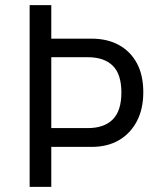

<svg xmlns="http://www.w3.org/2000/svg" viewBox="-20 -725 624 745"><path d="M95 0V-705H179V-575H335Q397 -575 442 -550Q487 -525 511.5 -479Q536 -433 536 -367Q536 -302 511 -254.5Q486 -207 441.5 -181Q397 -155 335 -155H179V0ZM179 -228H321Q384 -228 417.5 -261.5Q451 -295 451 -366Q451 -437 417.5 -470Q384 -503 321 -503H179Z"/></svg>

Font: Nunito Sans 7pt Condensed
Style: Regular
Weight: 400
Width: 3
Designer: Vernon Adams
Foundry: Vernon Adams
Version: Version 3.101;gftools[0.9.27]